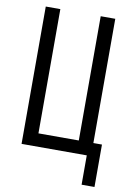

<svg xmlns="http://www.w3.org/2000/svg" viewBox="-97 -795 694 1012"><g transform="rotate(10 250.0 -289.0)"><path d="M413 157V0H64V-735H142V-70H358V-735H436V-70H482V157Z"/></g></svg>

Font: Moesevka
Style: Regular
Weight: 400
Monospace: yes
Designer: Belleve Invis
Foundry: Belleve Invis
Version: Version 32.5.0; ttfautohint (v1.8.4)